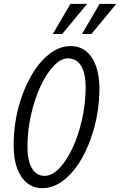

<svg xmlns="http://www.w3.org/2000/svg" viewBox="-20 -970 626 1000"><path d="M199 10Q155 10 121.5 -16.5Q88 -43 69.5 -92.5Q51 -142 51 -212Q51 -313 75 -406Q99 -499 140.5 -572Q182 -645 235.5 -687.5Q289 -730 348 -730Q396 -730 429.5 -702.5Q463 -675 481 -623Q499 -571 498 -498Q496 -399 471.5 -307.5Q447 -216 406 -144.5Q365 -73 312 -31.5Q259 10 199 10ZM212 -54Q251 -54 289 -93.5Q327 -133 358 -199.5Q389 -266 407.5 -348.5Q426 -431 426 -516Q426 -564 415.5 -597.5Q405 -631 384.5 -648.5Q364 -666 334 -666Q297 -666 259.5 -626.5Q222 -587 191 -520.5Q160 -454 141.5 -371.5Q123 -289 123 -204Q123 -157 133.5 -123Q144 -89 164 -71.5Q184 -54 212 -54ZM304 -793H255L347 -950H434ZM456 -793H407L499 -950H586Z"/></svg>

Font: Instrument Sans Condensed
Style: Italic
Weight: 400
Width: 3
Italic angle: -13°
Designer: Rodrigo Fuenzalida
Foundry: fragTYPE
Version: Version 1.000;gftools[0.9.28]